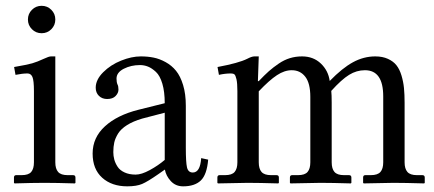

<svg xmlns="http://www.w3.org/2000/svg" viewBox="-20 -639 1517 671"><path d="M91.6 -536.9Q77.6 -550.8 77.6 -570.8Q77.6 -590.8 91.6 -604.7Q105.5 -618.7 125.5 -618.7Q145.5 -618.7 159.4 -604.7Q173.3 -590.8 173.3 -570.8Q173.3 -550.8 159.4 -536.9Q145.5 -522.9 125.5 -522.9Q105.5 -522.9 91.6 -536.9ZM173.3 -71.8Q173.3 -49.3 183.1 -38.1Q192.9 -26.9 216.3 -26.9H235.4Q243.7 -26.9 243.7 -18.6V0L241.7 2Q176.8 0 135.7 0Q94.7 0 30.8 2L28.8 0V-18.6Q28.8 -26.9 36.6 -26.9H55.7Q79.6 -26.9 89.1 -38.1Q98.6 -49.3 98.6 -71.8V-320.8Q98.6 -357.9 93.3 -370.1Q87.9 -382.3 76.2 -382.3Q58.6 -382.3 34.2 -377.4L29.3 -404.8Q74.7 -412.6 92.5 -417.7Q110.4 -422.9 133.3 -433.6Q150.9 -441.9 158.2 -441.9H173.3Z M555.7 -245.1 477.1 -224.6Q445.3 -215.3 424.1 -201.9Q402.8 -188.5 392.8 -172.4Q382.8 -156.2 379.4 -141.4Q376 -126.5 376 -107.4Q376 -94.2 379.4 -81.5Q382.8 -68.8 390.9 -56.4Q398.9 -43.9 415.3 -36.4Q431.6 -28.8 454.1 -28.8Q474.6 -28.8 503.7 -44.7Q532.7 -60.5 555.7 -80.1ZM620.1 12.2Q593.8 12.2 576.9 -6.1Q560.1 -24.4 556.2 -46.4L533.2 -30.3Q496.1 -4.4 476.6 3.9Q457 12.2 424.8 12.2Q370.6 12.2 337.2 -17.8Q303.7 -47.9 303.7 -102.5Q303.7 -158.2 346.7 -197.5Q389.6 -236.8 463.9 -255.4L555.7 -278.3Q555.7 -318.4 547.4 -346.4Q539.1 -374.5 524.9 -387.7Q510.7 -400.9 497.3 -406.2Q483.9 -411.6 469.2 -411.6Q438 -411.6 412.6 -398.7Q387.2 -385.7 387.2 -364.3Q387.2 -351.6 390.6 -343.8Q394 -337.9 394 -325.7Q394 -314 384 -303.5Q374 -293 354.5 -293Q336.9 -293 325.7 -304Q314.5 -314.9 314.5 -332.5Q314.5 -360.4 340.6 -386.5Q366.7 -412.6 403.3 -427.2Q439.9 -441.9 472.2 -441.9Q496.1 -441.9 516.8 -437.7Q537.6 -433.6 558.8 -421.9Q580.1 -410.2 595.2 -391.6Q610.4 -373 619.9 -341.8Q629.4 -310.5 629.4 -269.5V-122.6Q629.4 -71.8 633.5 -54Q637.7 -36.1 653.8 -36.1Q679.7 -36.1 683.1 -86.4L707.5 -81.1Q703.1 -28.8 681.9 -8.3Q660.6 12.2 620.1 12.2Z M1319.3 -71.8V-302.2Q1319.3 -393.6 1255.4 -393.6Q1226.1 -393.6 1200 -377.4Q1173.8 -361.3 1137.7 -321.3Q1139.2 -308.6 1139.2 -280.8V-71.8Q1139.2 -49.3 1148.9 -38.1Q1158.7 -26.9 1182.1 -26.9H1199.7Q1208 -26.9 1208 -18.6V0L1206.1 2Q1139.2 0 1100.1 0L995.1 2L993.2 0V-18.6Q993.2 -26.9 1001 -26.9H1021.5Q1045.4 -26.9 1054.9 -38.1Q1064.5 -49.3 1064.5 -71.8V-300.3Q1064.5 -348.1 1046.9 -370.8Q1029.3 -393.6 999.5 -393.6Q974.1 -393.6 947.8 -376.2Q921.4 -358.9 884.3 -319.8V-71.8Q884.3 -49.3 894 -38.1Q903.8 -26.9 927.2 -26.9H946.3Q954.6 -26.9 954.6 -18.6V0L952.6 2Q884.3 0 845.2 0L741.7 2L739.7 0V-18.6Q739.7 -26.9 747.6 -26.9H766.6Q790.5 -26.9 800 -38.1Q809.6 -49.3 809.6 -71.8V-320.8Q809.6 -348.1 806.4 -362.1Q803.2 -376 799.1 -379.2Q794.9 -382.3 787.1 -382.3Q766.6 -382.3 745.1 -377.4L740.2 -404.8Q814 -418.5 844.2 -433.6Q859.9 -441.9 869.1 -441.9H884.3L881.3 -355.5H884.3Q904.8 -377 919.9 -390.4Q935.1 -403.8 954.1 -416.7Q973.1 -429.7 993.2 -435.8Q1013.2 -441.9 1035.6 -441.9Q1075.2 -441.9 1101.3 -417Q1127.4 -392.1 1132.3 -356Q1175.8 -400.9 1213.4 -421.4Q1251 -441.9 1291.5 -441.9Q1316.9 -441.9 1335.7 -433.3Q1354.5 -424.8 1365.5 -410.9Q1376.5 -397 1383.1 -375.2Q1389.6 -353.5 1391.8 -331.3Q1394 -309.1 1394 -279.8V-71.8Q1394 -49.3 1403.8 -38.1Q1413.6 -26.9 1437 -26.9H1456.1Q1464.4 -26.9 1464.4 -18.6V0L1462.4 2Q1394 0 1355 0L1251 2L1249 0V-18.6Q1249 -26.9 1256.8 -26.9H1275.9Q1299.8 -26.9 1309.6 -38.1Q1319.3 -49.3 1319.3 -71.8Z"/></svg>

Font: Libertinage
Style: l
Weight: 400
Designer: OSP
Foundry: OSP
Version: Version 1.0; 2008; OFL relea